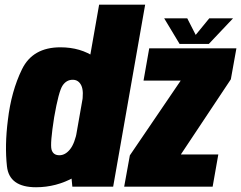

<svg xmlns="http://www.w3.org/2000/svg" viewBox="-20 -805 1040 828"><path d="M292 0H468L606 -785H407.5L284 -82.5ZM135.5 2.5Q222.5 2.5 299.8 -40.5Q377 -83.5 392 -166L313 -242.5Q302.5 -186.5 282 -161Q261.5 -135.5 236 -135.5Q209 -135.5 202.2 -160.2Q195.5 -185 213.5 -299Q233 -411 249.8 -436Q266.5 -461 293.5 -461Q319 -461 330.8 -436Q342.5 -411 333 -356.5L438.5 -430.5Q453.5 -513.5 390.5 -557.2Q327.5 -601 240.5 -601Q121 -601 74.8 -506.2Q28.5 -411.5 14 -287.5Q0 -177.5 10 -87.5Q20 2.5 135.5 2.5ZM515.5 0H897L921.5 -139H760.5L761 -140.5L975.5 -463L999.5 -596.5H623.5L599 -457.5H759.5L759 -457L540 -135ZM754.5 -615.5H880.5L985 -726H882.5L824 -654.5L787.5 -726H688Z"/></svg>

Font: Anybody Condensed Black
Style: Italic
Weight: 900
Width: 3
Italic angle: -10°
Version: Version 1.113;gftools[0.9.25]